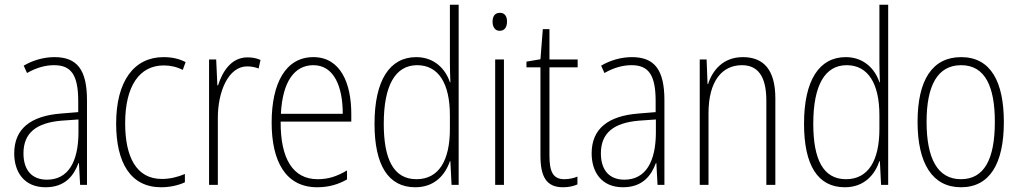

<svg xmlns="http://www.w3.org/2000/svg" viewBox="-20 -873 4304 810"><path d="M210 -632C165 -632 119 -619 80 -596L94 -565C136 -589 174 -598 208 -598C279 -598 310 -559 310 -446V-400L237 -394C111 -384 40 -331 40 -226C40 -147 82 -83 172 -83C254 -83 291 -131 311 -185H313L318 -93H347V-450C347 -579 305 -632 210 -632ZM240 -364 311 -369V-311C310 -194 270 -115 178 -115C115 -115 79 -155 79 -226C79 -312 133 -355 240 -364Z M660 -83C696 -83 733 -91 760 -104V-139C730 -126 696 -118 663 -118C554 -118 508 -213 508 -353C508 -511 569 -597 671 -597C698 -597 726 -591 751 -578L763 -611C736 -625 706 -632 670 -632C545 -632 470 -530 470 -352C470 -186 531 -83 660 -83Z M1024 -631C955 -631 918 -570 900 -513H897L892 -622H862V-93H899V-376C899 -486 943 -593 1023 -593C1041 -593 1058 -589 1071 -584L1079 -620C1062 -628 1043 -631 1024 -631Z M1302 -632C1184 -632 1126 -520 1126 -356C1126 -191 1186 -83 1318 -83C1367 -83 1407 -95 1444 -116V-154C1400 -128 1364 -117 1320 -117C1216 -117 1163 -203 1164 -360H1462V-393C1462 -521 1417 -632 1302 -632ZM1302 -598C1389 -598 1426 -508 1426 -393H1165C1172 -530 1223 -598 1302 -598Z M1732 -83C1815 -83 1859 -137 1878 -193H1880L1885 -93H1915V-853H1878V-610C1878 -584 1879 -556 1880 -526H1878C1860 -581 1813 -632 1736 -632C1624 -632 1560 -534 1560 -351C1560 -176 1618 -83 1732 -83ZM1737 -117C1641 -117 1599 -200 1599 -351C1599 -513 1648 -598 1740 -598C1831 -598 1878 -519 1878 -387V-329C1878 -197 1832 -117 1737 -117Z M2089 -819C2066 -819 2058 -802 2058 -781C2058 -760 2068 -743 2088 -743C2109 -743 2119 -759 2119 -782C2119 -802 2111 -819 2089 -819ZM2106 -622H2069V-93H2106Z M2361 -117C2312 -117 2298 -150 2298 -217V-589H2417V-622H2298V-750H2270L2260 -623L2201 -613V-589H2260V-217C2260 -129 2284 -83 2355 -83C2381 -83 2400 -88 2416 -95V-128C2402 -122 2382 -117 2361 -117Z M2646 -632C2601 -632 2555 -619 2516 -596L2530 -565C2572 -589 2610 -598 2644 -598C2715 -598 2746 -559 2746 -446V-400L2673 -394C2547 -384 2476 -331 2476 -226C2476 -147 2518 -83 2608 -83C2690 -83 2727 -131 2747 -185H2749L2754 -93H2783V-450C2783 -579 2741 -632 2646 -632ZM2676 -364 2747 -369V-311C2746 -194 2706 -115 2614 -115C2551 -115 2515 -155 2515 -226C2515 -312 2569 -355 2676 -364Z M3114 -632C3031 -632 2986 -577 2967 -518H2965L2961 -622H2932V-93H2969V-395C2969 -532 3027 -598 3110 -598C3175 -598 3213 -554 3213 -449V-93H3251V-458C3251 -578 3202 -632 3114 -632Z M3544 -83C3627 -83 3671 -137 3690 -193H3692L3697 -93H3727V-853H3690V-610C3690 -584 3691 -556 3692 -526H3690C3672 -581 3625 -632 3548 -632C3436 -632 3372 -534 3372 -351C3372 -176 3430 -83 3544 -83ZM3549 -117C3453 -117 3411 -200 3411 -351C3411 -513 3460 -598 3552 -598C3643 -598 3690 -519 3690 -387V-329C3690 -197 3644 -117 3549 -117Z M4215 -358C4215 -526 4161 -632 4035 -632C3913 -632 3851 -535 3851 -359C3851 -183 3914 -83 4034 -83C4155 -83 4215 -182 4215 -358ZM3889 -359C3889 -512 3935 -598 4035 -598C4138 -598 4177 -504 4177 -359C4177 -201 4132 -117 4034 -117C3935 -117 3889 -205 3889 -359Z"/></svg>

Font: Noto Sans Telugu UI Condensed ExtraLight
Style: Regular
Weight: 200
Width: 3
Designer: Jelle Bosma - Monotype Design Team
Foundry: Monotype Imaging Inc.
Version: Version 2.005